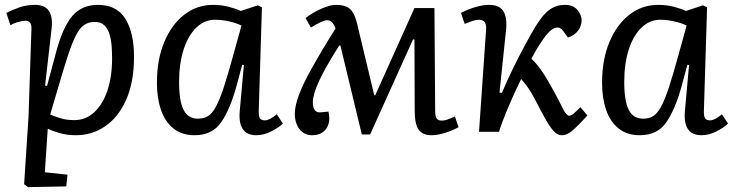

<svg xmlns="http://www.w3.org/2000/svg" viewBox="-20 -541 3014 788"><path d="M109 -421Q111 -456 85 -456Q74 -456 54 -450.5Q34 -445 23 -437L6 -488Q29 -500 59 -510.5Q89 -521 123 -521Q165 -521 181 -495.5Q197 -470 192 -425L165 -190L173 -188L210 -326Q237 -428 276 -474.5Q315 -521 382 -521Q459 -521 494.5 -464Q530 -407 530 -308Q530 -204 498 -132Q466 -60 412 -23Q358 14 292 14Q255 14 224 5Q193 -4 176 -13L164 166L257 176L252 224L95 227L79 215L97 -61ZM369 -451Q344 -451 326 -439Q308 -427 292.5 -397.5Q277 -368 260 -316.5Q243 -265 220 -186L186 -71Q204 -63 228.5 -55.5Q253 -48 285 -48Q332 -48 367 -80.5Q402 -113 421 -170Q440 -227 440 -301Q440 -322 438.5 -347.5Q437 -373 430.5 -397Q424 -421 409.5 -436Q395 -451 369 -451Z M1042 -90Q1041 -65 1046.5 -56Q1052 -47 1067 -47Q1086 -47 1116 -72L1141 -34Q1125 -18 1094 -2Q1063 14 1032 14Q955 14 964 -86L981 -274L974 -275L952 -193Q925 -93 888 -39.5Q851 14 779 14Q726 14 691.5 -14Q657 -42 640.5 -90.5Q624 -139 624 -201Q624 -296 654 -368Q684 -440 736 -480.5Q788 -521 854 -521Q889 -521 919.5 -513Q950 -505 968 -496L1038 -519L1055 -511ZM792 -54Q816 -54 833 -64Q850 -74 865.5 -102Q881 -130 898 -181.5Q915 -233 938 -317L971 -436Q952 -446 921 -453Q890 -460 863 -460Q819 -460 785.5 -427.5Q752 -395 733.5 -337.5Q715 -280 715 -205Q715 -126 733.5 -90Q752 -54 792 -54Z M1499 11H1465L1377 -354H1372Q1314 -262 1289 -207.5Q1264 -153 1264 -121Q1264 -77 1296 -80L1328 -83Q1338 -40 1319 -13Q1300 14 1261 14Q1229 14 1209.5 -10.5Q1190 -35 1190 -75Q1190 -137 1258 -258Q1278 -294 1303 -336Q1328 -378 1357 -424Q1350 -443 1342 -450.5Q1334 -458 1322 -458Q1305 -458 1256 -428L1234 -467Q1266 -491 1300.5 -506Q1335 -521 1360 -521Q1398 -521 1417 -503.5Q1436 -486 1446 -442L1516 -150H1520L1681 -508H1763L1766 -86Q1766 -64 1772 -55Q1778 -46 1793 -46Q1803 -46 1814 -49.5Q1825 -53 1847 -63L1862 -19Q1837 -5 1806 4.5Q1775 14 1752 14Q1714 14 1698 -9Q1682 -32 1682 -88L1681 -379H1675Z M2030 -161 2040 -160Q2060 -208 2085.5 -260Q2111 -312 2136 -358.5Q2161 -405 2179 -434Q2209 -483 2236.5 -502Q2264 -521 2298 -521Q2333 -521 2350 -500Q2367 -479 2367 -459Q2367 -434 2352.5 -415Q2338 -396 2311 -387L2292 -413Q2282 -428 2268 -428Q2247 -428 2221 -396Q2211 -383 2195 -359Q2179 -335 2161 -300Q2175 -287 2186.5 -272.5Q2198 -258 2212 -237Q2226 -216 2245 -181Q2274 -129 2289 -97.5Q2304 -66 2317 -66Q2325 -66 2337 -77Q2349 -88 2362 -101L2391 -67Q2358 -31 2333.5 -8.5Q2309 14 2286 14Q2271 14 2257 1.5Q2243 -11 2223.5 -44Q2204 -77 2173 -138Q2160 -163 2146.5 -182Q2133 -201 2119 -217Q2090 -158 2064.5 -97.5Q2039 -37 2028 0H1946L1975 -420Q1978 -460 1946 -460Q1934 -460 1919 -455Q1904 -450 1887 -443L1872 -488Q1883 -494 1902.5 -502Q1922 -510 1944.5 -515.5Q1967 -521 1987 -521Q2030 -521 2046 -495Q2062 -469 2057 -419Z M2869 -90Q2868 -65 2873.5 -56Q2879 -47 2894 -47Q2913 -47 2943 -72L2968 -34Q2952 -18 2921 -2Q2890 14 2859 14Q2782 14 2791 -86L2808 -274L2801 -275L2779 -193Q2752 -93 2715 -39.5Q2678 14 2606 14Q2553 14 2518.5 -14Q2484 -42 2467.5 -90.5Q2451 -139 2451 -201Q2451 -296 2481 -368Q2511 -440 2563 -480.5Q2615 -521 2681 -521Q2716 -521 2746.5 -513Q2777 -505 2795 -496L2865 -519L2882 -511ZM2619 -54Q2643 -54 2660 -64Q2677 -74 2692.5 -102Q2708 -130 2725 -181.5Q2742 -233 2765 -317L2798 -436Q2779 -446 2748 -453Q2717 -460 2690 -460Q2646 -460 2612.5 -427.5Q2579 -395 2560.5 -337.5Q2542 -280 2542 -205Q2542 -126 2560.5 -90Q2579 -54 2619 -54Z"/></svg>

Font: Literata 12pt
Style: Italic
Weight: 400
Italic angle: -2°
Designer: Latin by Veronika Burian and Jose Scaglione. Greek by Irene Vlachou. Cyrillic by Vera Evstafieva
Foundry: TypeTogether
Version: Version 3.002